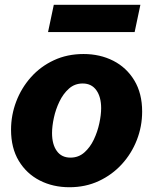

<svg xmlns="http://www.w3.org/2000/svg" viewBox="-20 -765 637 798"><path d="M268.6 13.2Q200.2 13.2 145.3 -14.9Q90.3 -43 58.1 -96.4Q25.9 -149.9 25.9 -225.6Q25.9 -286.6 47.4 -343Q68.8 -399.4 108.6 -444.1Q148.4 -488.8 203.9 -514.6Q259.3 -540.5 327.1 -540.5Q395.5 -540.5 450.7 -512.5Q505.9 -484.4 538.3 -430.7Q570.8 -377 570.8 -301.3Q570.8 -239.7 548.8 -183.3Q526.9 -127 486.6 -82.8Q446.3 -38.6 390.9 -12.7Q335.4 13.2 268.6 13.2ZM272.9 -109.9Q306.2 -109.9 330.3 -131.1Q354.5 -152.3 369.9 -184.8Q385.3 -217.3 392.8 -252.4Q400.4 -287.6 400.4 -315.4Q400.4 -362.3 380.4 -390.1Q360.4 -418 323.7 -418Q290.5 -418 266.6 -396.7Q242.7 -375.5 227.1 -343Q211.4 -310.5 203.9 -275.4Q196.3 -240.2 196.3 -211.9Q196.3 -165 216.1 -137.5Q235.8 -109.9 272.9 -109.9ZM179.7 -631.8 203.6 -745.1H563.5L539.6 -631.8Z"/></svg>

Font: Schibsted Grotesk ExtraBold
Style: Italic
Weight: 800
Italic angle: -12°
Designer: Bakken & Baeck AS, Henrik Kongsvoll
Foundry: Schibsted ASA
Version: Version 1.100; ttfautohint (v1.8.4.7-5d5b);gftools[0.9.25]